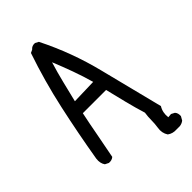

<svg xmlns="http://www.w3.org/2000/svg" viewBox="-255 -847 1010 1010"><g transform="rotate(-45 250.0 -342.0)"><path d="M425 82Q396 84 374 68Q356 41 362 6Q366 -20 366 -46Q366 -72 370 -98Q353 -153 339 -209Q325 -265 310 -327H137Q123 -261 110.5 -192.5Q98 -124 84 -55Q70 -43 49 -45L29 -55Q14 -76 18 -108Q45 -269 80 -429Q115 -589 168 -744L185 -752Q198 -768 220 -766L239 -756Q321 -593 365 -416Q409 -239 454 -63Q435 -33 440 6L462 4L481 14Q493 27 491 49L479 70Q466 80 450 82ZM292 -405Q276 -462 255.5 -518.5Q235 -575 212 -631Q194 -573 180 -515.5Q166 -458 152 -401Z"/></g></svg>

Font: Kosefont JP
Style: Regular
Weight: 400
Designer: Nozomi Seto 瀬戸のぞみ
Version: Version 3.00;June 19, 2020